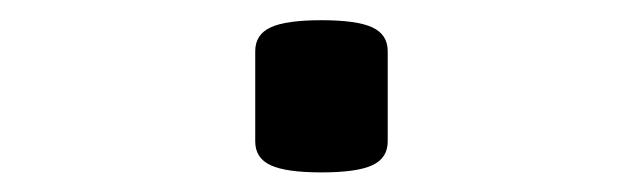

<svg xmlns="http://www.w3.org/2000/svg" viewBox="-20 -379 640 191"><path d="M365.7 -328.1V-238.3Q365.7 -221.7 350.3 -214.6Q335 -207.5 299.8 -207.5Q264.6 -207.5 249.3 -214.6Q233.9 -221.7 233.9 -238.3V-328.1Q233.9 -344.7 249.3 -351.8Q264.6 -358.9 299.8 -358.9Q335 -358.9 350.3 -351.8Q365.7 -344.7 365.7 -328.1Z"/></svg>

Font: Courier Prime Sans
Style: Regular
Weight: 400
Designer: Alan Dague-Greene
Foundry: Quote-Unquote Apps
Version: Version 3.020